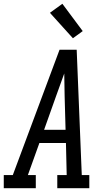

<svg xmlns="http://www.w3.org/2000/svg" viewBox="-46 -999 566 1019"><path d="M-26 0V-70H22L270 -735H361L388 -70H428V0H258V-70H308L304 -240H163L102 -70H144V0ZM302 -310 297 -490Q297 -520 296 -549.5Q295 -579 295 -609Q284 -579 273.5 -549.5Q263 -520 252 -490L188 -310ZM341 -796 219 -931 285 -979 393 -834Z"/></svg>

Font: Iosevka Slab
Style: Italic
Weight: 400
Italic angle: -9°
Monospace: yes
Designer: Belleve Invis
Foundry: Belleve Invis
Version: Version 11.1.0; ttfautohint (v1.8.3)